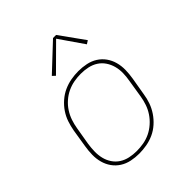

<svg xmlns="http://www.w3.org/2000/svg" viewBox="-207 -876 1014 1014"><g transform="rotate(-45 300.0 -369.0)"><path d="M247 8Q217 8 188.5 2Q160 -4 136.5 -19Q113 -34 97 -56.5Q81 -79 73.5 -106.5Q66 -134 66.5 -163.5Q67 -193 72 -223L88 -323Q93 -351 102 -378Q111 -405 127.5 -429.5Q144 -454 167 -474Q190 -494 216.5 -506Q243 -518 271 -523Q299 -528 327 -528Q356 -528 385 -522Q414 -516 437.5 -501Q461 -486 477 -463.5Q493 -441 500.5 -413.5Q508 -386 507.5 -356.5Q507 -327 502 -297L485 -197Q481 -169 471.5 -142Q462 -115 445.5 -90.5Q429 -66 406.5 -46Q384 -26 357.5 -14Q331 -2 302.5 3Q274 8 247 8ZM247 -11Q272 -11 298 -15.5Q324 -20 348 -31.5Q372 -43 393 -61.5Q414 -80 429 -102.5Q444 -125 452.5 -150Q461 -175 465 -200L481 -300Q486 -327 486.5 -353.5Q487 -380 480.5 -404.5Q474 -429 460 -450Q446 -471 425 -484.5Q404 -498 378.5 -503.5Q353 -509 326 -509Q301 -509 275.5 -504.5Q250 -500 225.5 -488.5Q201 -477 180 -458.5Q159 -440 144.5 -417.5Q130 -395 121.5 -370Q113 -345 109 -320L92 -220Q88 -193 87.5 -166.5Q87 -140 93 -115.5Q99 -91 113 -70Q127 -49 148 -35.5Q169 -22 194.5 -16.5Q220 -11 247 -11ZM226 -594 210 -609 356 -746H379L478 -608L459 -596L365 -732Z"/></g></svg>

Font: Iosevka SS04 Thin Extended
Style: Italic
Weight: 100
Width: 7
Italic angle: -9°
Monospace: yes
Designer: Belleve Invis
Foundry: Belleve Invis
Version: Version 19.0.0; ttfautohint (v1.8.4)